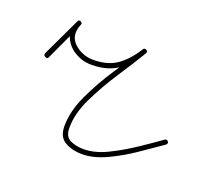

<svg xmlns="http://www.w3.org/2000/svg" viewBox="-64 -347 475 438"><g transform="rotate(20 173.5 -128.5)"><path d="M25 -168Q23 -163 17 -166Q12 -168 14 -174Q25 -197 36 -220.5Q47 -244 58 -267Q60 -272 65 -270Q71 -267 68 -262Q56 -233 75.5 -215Q95 -197 122 -197Q157 -197 179.5 -213Q202 -229 220 -258Q223 -263 228 -260Q233 -257 230 -252Q212 -222 187 -184Q162 -146 143 -107Q124 -68 124 -33Q124 -11 138.5 -4.5Q153 2 171 2Q198 2 228.5 -13Q259 -28 288 -47.5Q317 -67 338 -82Q338 -82 338 -82Q338 -82 338 -82Q342 -85 346 -80Q349 -76 344 -72Q322 -57 292.5 -36.5Q263 -16 231 -1Q199 14 171 14Q148 14 130 4Q112 -6 112 -33Q112 -69 131 -109.5Q150 -150 175.5 -188.5Q201 -227 220 -258Q223 -263 228 -260Q233 -257 230 -252Q211 -220 185.5 -202.5Q160 -185 122 -185Q100 -185 81.5 -196Q63 -207 55 -225.5Q47 -244 58 -267Q60 -272 65 -270Q71 -267 68 -262Q58 -239 47 -215.5Q36 -192 25 -168Q25 -168 25 -168Q25 -168 25 -168Z"/></g></svg>

Font: FRB American Cursive Guidelines Arrows Thin
Style: Italic
Weight: 100
Italic angle: -25°
Version: Version 2.0;Modular Font Editor K font №1